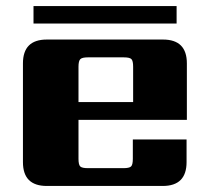

<svg xmlns="http://www.w3.org/2000/svg" viewBox="-20 -616 687 636"><path d="M565 -596V-538H91V-596ZM240 -278H421V-395Q421 -414 415.5 -420Q410 -426 390 -426H271Q252 -426 246 -420Q240 -414 240 -395ZM135 -485H520Q599 -485 599 -406V-219H240V-90Q240 -70 246 -64.5Q252 -59 271 -59H389Q408 -59 414 -64.5Q420 -70 420 -90V-154H598V-79Q598 0 519 0H135Q56 0 56 -79V-406Q56 -485 135 -485Z"/></svg>

Font: Sarpanch ExtraBold
Style: Regular
Weight: 800
Designer: Manushi Parikh (Devanagari and Latin), Jyotish Sonowal (Devanagari)
Foundry: Indian Type Foundry
Version: Version 2.004;PS 1.0;hotconv 1.0.78;makeotf.lib2.5.61930; tt